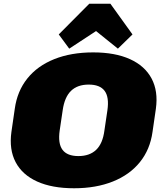

<svg xmlns="http://www.w3.org/2000/svg" viewBox="-20 -993 870 1026"><path d="M376 13Q258 13 178.5 -23Q99 -59 63.5 -126.5Q28 -194 41 -288L59 -412Q72 -506 126 -573.5Q180 -641 270 -677Q360 -713 478 -713Q595 -713 674.5 -677Q754 -641 790 -573.5Q826 -506 813 -412L795 -288Q782 -194 727.5 -126.5Q673 -59 583 -23Q493 13 376 13ZM399 -159Q459 -159 494 -192.5Q529 -226 538 -296L554 -404Q564 -474 539 -507.5Q514 -541 454 -541Q394 -541 359.5 -507.5Q325 -474 315 -404L299 -296Q289 -226 314 -192.5Q339 -159 399 -159ZM294 -809 457 -973H570L688 -809L610 -733L425 -882H577L350 -733Z"/></svg>

Font: Pathway Extreme 28pt Black
Style: Italic
Weight: 900
Italic angle: -8°
Designer: Eduardo Rodriguez Tunni
Foundry: Eduardo Rodriguez Tunni
Version: Version 1.001;gftools[0.9.26]